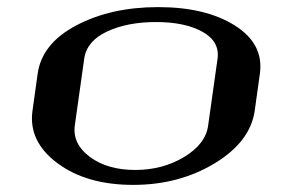

<svg xmlns="http://www.w3.org/2000/svg" viewBox="-20 -520 790 540"><path d="M565.4 -167 591.8 -354.5Q598.6 -403.3 549.3 -430.7Q500 -458 418.9 -458Q337.9 -458 280.8 -431.2Q223.6 -404.3 216.8 -354.5L190.4 -167Q183.6 -115.2 232.9 -78.6Q282.2 -42 360.4 -42Q437.5 -42 498 -78.6Q558.6 -115.2 565.4 -167ZM696.3 -208Q683.6 -121.1 583.5 -60.5Q483.4 0 354.5 0Q223.6 0 141.6 -61Q59.6 -122.1 71.3 -208L85.9 -312.5Q97.7 -397.5 194.8 -448.7Q292 -500 424.8 -500Q558.6 -500 640.6 -448.2Q722.7 -396.5 710.9 -312.5Z"/></svg>

Font: okolaks
Style: BoldItalic
Weight: 600
Width: 8
Italic angle: -8°
Version: Version 000.6.0